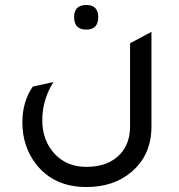

<svg xmlns="http://www.w3.org/2000/svg" viewBox="-20 -562 719 772"><path d="M327 -443Q278 -443 278 -493Q278 -542 327 -542Q375 -542 375 -493Q375 -443 327 -443ZM589 -54Q589 61 509 129Q438 190 327 190Q197 190 125 98Q70 27 70 -70Q70 -154 112 -214L195 -232Q150 -161 150 -79Q150 5 202 59Q251 109 327 109Q415 109 463 58Q503 15 503 -54V-388L589 -434Z"/></svg>

Font: TajawalTap Med
Style: Regular
Weight: 500
Designer: Boutros Fonts
Foundry: Created by Boutros International 2017
Version: Version 2.700